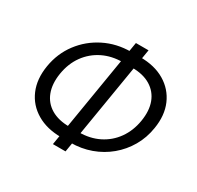

<svg xmlns="http://www.w3.org/2000/svg" viewBox="-167 -952 1207 1177"><g transform="rotate(30 437.0 -363.5)"><path d="M365.2 -29.8Q264.2 -29.8 192.4 -72.3Q120.6 -114.7 88.4 -189.9Q56.2 -265.1 72.3 -363.3Q88.4 -461.4 145.3 -536.9Q202.1 -612.3 287.6 -655Q373 -697.8 474.6 -697.8H540Q641.6 -697.8 712.9 -655.3Q784.2 -612.8 816.7 -537.8Q849.1 -462.9 833 -365.2Q821.3 -291 785.6 -229.7Q750 -168.5 696 -123.5Q642.1 -78.6 574.5 -54.2Q506.8 -29.8 430.7 -29.8ZM377 -110.8H442.9Q522 -110.8 584.5 -142.1Q647 -173.3 687.5 -230.2Q728 -287.1 740.7 -363.3Q753.4 -440.4 732.2 -497.1Q710.9 -553.7 659.2 -585.4Q607.4 -617.2 528.3 -617.2H462.4Q384.8 -617.2 322 -586.2Q259.3 -555.2 218 -498.3Q176.8 -441.4 164.1 -362.8Q151.9 -286.1 173.6 -229.2Q195.3 -172.4 247.3 -141.6Q299.3 -110.8 377 -110.8ZM342.3 31.7 473.1 -759.3H562.5L431.6 31.7Z"/></g></svg>

Font: Inter 17pt
Style: Italic
Weight: 400
Italic angle: -9.3988°
Version: Version 4.001;git-66647c0bb